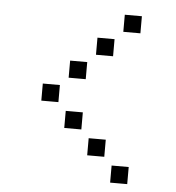

<svg xmlns="http://www.w3.org/2000/svg" viewBox="-50 -731 699 761"><g transform="rotate(5 300.0 -350.0)"><path d="M417 -684Q416 -684 416 -684Q416 -684 416 -683V-617Q416 -616 416 -616Q416 -616 417 -616H483Q484 -616 484 -616Q484 -616 484 -617V-683Q484 -684 484 -684Q484 -684 483 -684ZM317 -584Q316 -584 316 -584Q316 -584 316 -583V-517Q316 -516 316 -516Q316 -516 317 -516H383Q384 -516 384 -516Q384 -516 384 -517V-583Q384 -584 384 -584Q384 -584 383 -584ZM217 -484Q216 -484 216 -484Q216 -484 216 -483V-417Q216 -416 216 -416Q216 -416 217 -416H283Q284 -416 284 -416Q284 -416 284 -417V-483Q284 -484 284 -484Q284 -484 283 -484ZM117 -384Q116 -384 116 -384Q116 -384 116 -383V-317Q116 -316 116 -316Q116 -316 117 -316H183Q184 -316 184 -316Q184 -316 184 -317V-383Q184 -384 184 -384Q184 -384 183 -384ZM217 -284Q216 -284 216 -284Q216 -284 216 -283V-217Q216 -216 216 -216Q216 -216 217 -216H283Q284 -216 284 -216Q284 -216 284 -217V-283Q284 -284 284 -284Q284 -284 283 -284ZM317 -184Q316 -184 316 -184Q316 -184 316 -183V-117Q316 -116 316 -116Q316 -116 317 -116H383Q384 -116 384 -116Q384 -116 384 -117V-183Q384 -184 384 -184Q384 -184 383 -184ZM417 -84Q416 -84 416 -84Q416 -84 416 -83V-17Q416 -16 416 -16Q416 -16 417 -16H483Q484 -16 484 -16Q484 -16 484 -17V-83Q484 -84 484 -84Q484 -84 483 -84Z"/></g></svg>

Font: Doto Black SemiBold
Style: Regular
Weight: 600
Monospace: yes
Version: Version 1.000